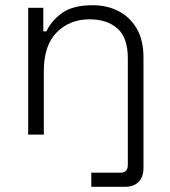

<svg xmlns="http://www.w3.org/2000/svg" viewBox="-20 -516 652 736"><path d="M88 0V-486H146V-396H158Q176 -435 217 -465.5Q258 -496 336 -496Q389 -496 433 -474Q477 -452 503.5 -407.5Q530 -363 530 -296V0H470V-292Q470 -372 430 -407Q390 -442 323 -442Q248 -442 198 -392.5Q148 -343 148 -243V0ZM330 200V146H442Q470 146 470 116V0H530V128Q530 162 511.5 181Q493 200 460 200Z"/></svg>

Font: Space Grotesk Light Light
Style: Regular
Weight: 300
Version: Version 2.000